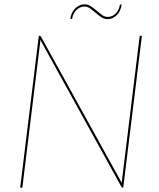

<svg xmlns="http://www.w3.org/2000/svg" viewBox="-20 -865 734 885"><path d="M163 -700Q166.5 -700 169 -696L541.5 -21.5Q541.5 -24 541.5 -26.8Q541.5 -29.5 542 -32L624 -700H634L548 0H546Q542.5 0 539 -5L166 -681L165 -669L83 0H73L159 -700ZM476 -787Q499 -787 514.2 -803.5Q529.5 -820 533 -844H540.5Q539 -830.5 533.8 -818.2Q528.5 -806 520 -797Q511.5 -788 500.2 -782.5Q489 -777 475 -777Q460 -777 446.8 -786Q433.5 -795 420.8 -806Q408 -817 395.5 -826Q383 -835 369.5 -835Q358.5 -835 348.8 -830.5Q339 -826 331.5 -818.2Q324 -810.5 319 -800Q314 -789.5 312.5 -778H304Q305.5 -791.5 311.2 -803.8Q317 -816 325.5 -825Q334 -834 345.5 -839.5Q357 -845 370.5 -845Q385.5 -845 399 -836Q412.5 -827 425.2 -816Q438 -805 450.2 -796Q462.5 -787 476 -787Z"/></svg>

Font: Lato Hairline
Style: Italic
Weight: 100
Italic angle: -7°
Designer: Lukasz Dziedzic
Foundry: tyPoland Lukasz Dziedzic
Version: Version 2.007; 2014-02-27